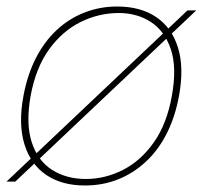

<svg xmlns="http://www.w3.org/2000/svg" viewBox="-33 -558 623 590"><path d="M-13 0 543 -526H570L14 0ZM228 12Q157 12 109 -20.5Q61 -53 42 -115Q23 -177 39 -263Q51 -328 77 -379Q103 -430 141 -465.5Q179 -501 226.5 -519.5Q274 -538 327 -538Q399 -538 447 -505.5Q495 -473 514 -411.5Q533 -350 517 -263Q505 -198 479 -147Q453 -96 414.5 -60.5Q376 -25 329 -6.5Q282 12 228 12ZM231 -8Q290 -8 345 -36Q400 -64 440 -121Q480 -178 495 -263Q511 -350 492 -406.5Q473 -463 430.5 -490.5Q388 -518 332 -518Q271 -518 215 -490.5Q159 -463 118 -406.5Q77 -350 61 -263Q46 -178 64.5 -121Q83 -64 127 -36Q171 -8 231 -8Z"/></svg>

Font: DM Sans 9pt Thin
Style: Italic
Weight: 250
Italic angle: -10°
Version: Version 4.004;gftools[0.9.30]